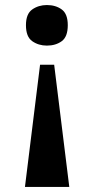

<svg xmlns="http://www.w3.org/2000/svg" viewBox="-20 -562 422 762"><path d="M195 -305 255 180H79L139 -305ZM166 -542Q201 -542 225 -524.5Q249 -507 249 -462Q249 -416 225 -398.5Q201 -381 166 -381Q133 -381 108 -398.5Q83 -416 83 -462Q83 -507 108 -524.5Q133 -542 166 -542Z"/></svg>

Font: Noto Serif Gujarati
Style: Bold
Weight: 700
Version: Version 2.102